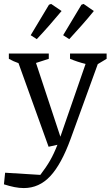

<svg xmlns="http://www.w3.org/2000/svg" viewBox="-56 -755 562 976"><path d="M-36 182 -30 123 149 134Q179 95 198.5 61Q218 27 236 -19L191 -9L38 -434Q12 -443 -11 -456V-483H192V-456L127 -435L251 -60Q252 -63 253 -66L379 -430Q338 -440 300 -456V-483H486V-456L441 -429L303 -49Q256 80 199.5 140.5Q143 201 65 201Q42 201 17 196Q-8 191 -36 182ZM100 -576 193 -731 204 -735 257 -699Q227 -663 195.5 -627Q164 -591 131 -556ZM265 -576 358 -731 369 -735 421 -699Q392 -663 360 -627Q328 -591 296 -556Z"/></svg>

Font: Piazzolla
Style: Regular
Weight: 400
Designer: Juan Pablo del Peral
Foundry: Huerta Tipografica
Version: Version 1.330